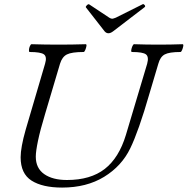

<svg xmlns="http://www.w3.org/2000/svg" viewBox="-20 -878 891 912"><path d="M275 13Q182 13 130 -20Q78 -53 78 -131Q78 -154 84 -187Q90 -220 102 -262L194 -575Q204 -608 189 -619.5Q174 -631 121 -631Q117 -631 117.5 -640.5Q118 -650 122 -659Q126 -668 130 -668Q162 -667 194.5 -666.5Q227 -666 259 -666Q290 -666 322.5 -666.5Q355 -667 387 -668Q392 -668 390.5 -659Q389 -650 385 -640.5Q381 -631 377 -631Q321 -631 298 -619.5Q275 -608 265 -575L194 -336Q171 -260 160.5 -209.5Q150 -159 150 -134Q150 -79 190 -51Q230 -23 298 -23Q410 -23 477.5 -75.5Q545 -128 578 -237L679 -575Q688 -608 673.5 -619.5Q659 -631 607 -631Q602 -631 603.5 -640.5Q605 -650 609 -659Q613 -668 617 -668Q646 -667 675 -666.5Q704 -666 733 -666Q761 -666 790 -666.5Q819 -667 847 -668Q852 -668 850.5 -659Q849 -650 845 -640.5Q841 -631 837 -631Q784 -631 762.5 -619.5Q741 -608 732 -575L691 -437Q664 -343 641 -278Q618 -213 599 -174Q558 -89 474.5 -38Q391 13 275 13ZM495 -720Q485 -720 477 -729L388 -843Q386 -847 393 -853.5Q400 -860 404 -857L499 -794Q507 -789 513 -789Q517 -789 530 -794L658 -858Q662 -860 667 -854Q672 -848 667 -844L517 -729Q505 -720 495 -720Z"/></svg>

Font: Junicode SmExp
Style: Italic
Weight: 400
Width: 6
Italic angle: -11°
Designer: Peter S. Baker
Version: Version 2.205; ttfautohint (v1.8.4)